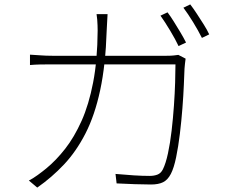

<svg xmlns="http://www.w3.org/2000/svg" viewBox="-20 -826 1040 871"><path d="M740 -770Q753 -753 768 -729Q783 -705 798 -680Q813 -655 824 -633L790 -617Q776 -647 752 -687Q728 -727 708 -755ZM843 -806Q857 -788 873 -763.5Q889 -739 904.5 -714.5Q920 -690 929 -670L896 -654Q879 -688 856 -725.5Q833 -763 812 -791ZM468 -762Q467 -746 466 -726Q465 -706 464 -688Q459 -531 434.5 -417Q410 -303 368 -221Q326 -139 270.5 -80Q215 -21 149 25L111 -7Q129 -16 151 -32Q173 -48 190 -62Q235 -99 276 -151.5Q317 -204 350 -277.5Q383 -351 402.5 -452Q422 -553 423 -687Q423 -698 422.5 -711Q422 -724 421 -737.5Q420 -751 418 -762ZM822 -560Q820 -547 819 -536Q818 -525 817 -514Q816 -488 814 -440.5Q812 -393 807.5 -335Q803 -277 796 -219Q789 -161 779 -112.5Q769 -64 755 -37Q741 -10 720 0.5Q699 11 665 11Q632 11 591 9.5Q550 8 509 6L504 -37Q547 -33 586.5 -30.5Q626 -28 659 -28Q679 -28 694.5 -34Q710 -40 719 -58Q732 -84 742 -130.5Q752 -177 758.5 -233Q765 -289 769 -346Q773 -403 774.5 -452.5Q776 -502 776 -534H218Q185 -534 162 -533.5Q139 -533 116 -531V-578Q138 -577 163 -575Q188 -573 217 -573H736Q757 -573 769 -574.5Q781 -576 789 -577Z"/></svg>

Font: Noto Sans JP ExtraLight
Style: Regular
Weight: 250
Designer: Ryoko NISHIZUKA  (kana, bopomofo & ideographs); Paul D. Hunt (Latin, Greek & Cyrillic); Sandoll Communications , Soo-you
Foundry: Adobe
Version: Version 2.004-H2;hotconv 1.0.118;makeotfexe 2.5.65603